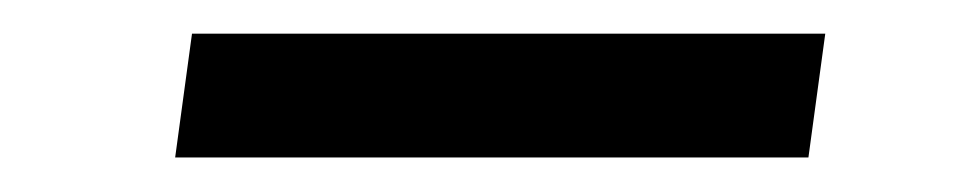

<svg xmlns="http://www.w3.org/2000/svg" viewBox="-20 -375 582 114"><path d="M470 -355 460 -281.5H84L94 -355Z"/></svg>

Font: Merriweather 28pt Medium
Style: Italic
Weight: 500
Italic angle: -7.8°
Version: Version 2.101